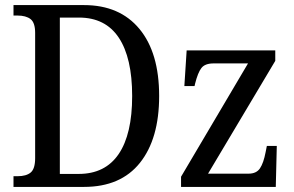

<svg xmlns="http://www.w3.org/2000/svg" viewBox="-20 -734 1155 754"><path d="M33 -42H49Q83 -42 100.5 -56.5Q118 -71 118 -113V-605Q118 -645 100 -659Q82 -673 48 -673H33V-714H310Q450 -714 527.5 -620.5Q605 -527 605 -357Q605 -189 529.5 -94.5Q454 0 310 0H33ZM289 -51Q393 -51 446 -129Q499 -207 499 -357Q499 -507 446.5 -586Q394 -665 290 -665H215V-51ZM691 -40 954 -485H819Q785 -485 771 -467Q757 -449 746 -405L744 -396H704L713 -536H1061V-495L797 -52H956Q987 -52 1001 -73Q1015 -94 1023 -136L1028 -161H1067L1063 0H691Z"/></svg>

Font: Noto Serif Narrow
Style: Regular
Weight: 400
Width: 4
Designer: Monotype Design Team
Foundry: Monotype Imaging Inc.
Version: Version 1.001